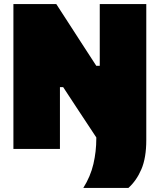

<svg xmlns="http://www.w3.org/2000/svg" viewBox="-20 -733 786 945"><path d="M390 192Q425.5 135.5 439.8 74Q454 12.5 454 -51V-56.5Q434 -87 412.8 -119Q391.5 -151 367.5 -187.5L291 -304H275V0H46V-713H257Q292.5 -658.5 321.2 -614Q350 -569.5 380 -523L454 -409H471V-713H700V-44Q700 43.5 676 99.8Q652 156 612 192Z"/></svg>

Font: Commissioner Black
Style: Regular
Weight: 900
Designer: Kostas Bartsokas
Foundry: Kostas Bartsokas
Version: Version 1.000; ttfautohint (v1.8.3)